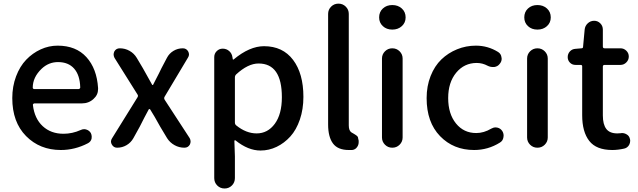

<svg xmlns="http://www.w3.org/2000/svg" viewBox="-20 -817 3530 1062"><path d="M316.4 12.7Q200.2 12.7 124 -64.5Q47.9 -141.6 47.9 -274.4Q47.9 -338.9 68.8 -394.5Q89.8 -450.2 125 -486.8Q160.2 -523.4 205.1 -543.9Q250 -564.5 298.8 -564.5Q400.4 -564.5 458 -501Q515.6 -437.5 522.5 -330.1Q522.5 -327.1 522.5 -324.2Q522.5 -292 497.1 -269.5Q470.7 -245.1 432.6 -245.1H170.9Q167 -245.1 164.1 -242.2Q161.1 -239.3 162.1 -235.4Q170.9 -161.1 216.3 -119.1Q261.7 -77.1 331.1 -77.1Q379.9 -77.1 425.8 -97.7Q435.5 -102.5 445.3 -102.5Q451.2 -102.5 457 -100.6Q473.6 -95.7 482.4 -81.1Q487.3 -71.3 487.3 -60.5Q487.3 -54.7 486.3 -48.8Q481.4 -32.2 465.8 -24.4Q394.5 12.7 316.4 12.7ZM161.1 -332Q161.1 -329.1 163.1 -327.1Q166 -324.2 169.9 -324.2H414.1Q418 -324.2 420.9 -327.1Q423.8 -330.1 423.8 -333Q423.8 -334 423.8 -334Q421.9 -401.4 390.1 -437.5Q358.4 -473.6 300.8 -473.6Q249 -473.6 210 -436.5Q161.1 -389.6 161.1 -332Z M627.9 0Q608.4 0 598.6 -17.6Q593.8 -25.4 593.8 -34.2Q593.8 -43 599.6 -51.8L740.2 -278.3Q746.1 -287.1 740.2 -294.9L613.3 -497.1Q608.4 -506.8 608.4 -515.6Q608.4 -523.4 612.3 -532.2Q622.1 -549.8 642.6 -549.8Q671.9 -549.8 696.8 -535.6Q721.7 -521.5 736.3 -497.1L770.5 -439.5Q787.1 -409.2 821.3 -348.6Q822.3 -346.7 824.7 -346.7Q827.1 -346.7 827.1 -348.6Q834 -362.3 841.8 -377.4Q849.6 -392.6 858.9 -410.6Q868.2 -428.7 873 -439.5L903.3 -497.1Q916 -521.5 939.5 -535.6Q962.9 -549.8 991.2 -549.8Q1010.7 -549.8 1020.5 -533.2Q1025.4 -524.4 1025.4 -515.6Q1025.4 -506.8 1019.5 -498L890.6 -282.2Q885.7 -274.4 890.6 -265.6L1029.3 -52.7Q1034.2 -43.9 1034.2 -34.2Q1034.2 -26.4 1030.3 -17.6Q1020.5 0 1000 0Q970.7 0 945.3 -14.2Q919.9 -28.3 904.3 -52.7L866.2 -116.2Q833 -176.8 810.5 -211.9Q808.6 -213.9 806.2 -213.9Q803.7 -213.9 802.7 -211.9Q780.3 -170.9 752.9 -116.2L717.8 -52.7Q704.1 -28.3 680.2 -14.2Q656.2 0 627.9 0Z M1165 168V-501Q1165 -520.5 1178.7 -534.2Q1192.4 -547.9 1211.9 -547.9Q1232.4 -547.9 1247.6 -534.7Q1262.7 -521.5 1265.6 -501L1267.6 -489.3Q1268.6 -487.3 1270 -487.3Q1271.5 -487.3 1272.5 -488.3Q1360.4 -561.5 1440.4 -561.5Q1543.9 -561.5 1601.1 -485.8Q1658.2 -410.2 1658.2 -281.2Q1658.2 -212.9 1638.7 -155.8Q1619.1 -98.6 1585.9 -62Q1552.7 -25.4 1510.3 -4.9Q1467.8 15.6 1420.9 15.6Q1352.5 15.6 1283.2 -40Q1281.2 -42 1278.8 -41Q1276.4 -40 1276.4 -37.1L1279.3 47.9V168Q1279.3 192.4 1262.7 209Q1246.1 225.6 1222.2 225.6Q1198.2 225.6 1181.6 209Q1165 192.4 1165 168ZM1399.4 -79.1Q1460.9 -79.1 1500 -132.3Q1539.1 -185.5 1539.1 -279.3Q1539.1 -465.8 1410.2 -465.8Q1351.6 -465.8 1286.1 -405.3Q1279.3 -398.4 1279.3 -388.7V-139.6Q1279.3 -128.9 1287.1 -123Q1341.8 -79.1 1399.4 -79.1Z M1909.2 12.7Q1848.6 12.7 1821.8 -23.4Q1794.9 -59.6 1794.9 -128.9V-740.2Q1794.9 -763.7 1811.5 -780.3Q1828.1 -796.9 1852.1 -796.9Q1876 -796.9 1892.6 -780.3Q1909.2 -763.7 1909.2 -740.2V-123Q1909.2 -93.8 1924.8 -84Q1926.8 -83 1933.6 -79.1Q1940.4 -75.2 1943.4 -73.2Q1946.3 -71.3 1951.2 -67.9Q1956.1 -64.5 1958.5 -60.5Q1960.9 -56.6 1960.9 -51.8L1963.9 -39.1Q1963.9 -35.2 1963.9 -30.3Q1963.9 -16.6 1956.1 -4.9Q1946.3 10.7 1927.7 12.7Q1918.9 12.7 1909.2 12.7Z M2092.8 -56.6V-493.2Q2092.8 -516.6 2109.4 -533.2Q2126 -549.8 2149.9 -549.8Q2173.8 -549.8 2190.4 -533.2Q2207 -516.6 2207 -493.2V-56.6Q2207 -33.2 2190.4 -16.6Q2173.8 0 2149.9 0Q2126 0 2109.4 -16.6Q2092.8 -33.2 2092.8 -56.6ZM2077.1 -720.7Q2077.1 -751 2097.7 -770Q2118.2 -789.1 2149.9 -789.1Q2181.6 -789.1 2202.6 -770Q2223.6 -751 2223.6 -720.7Q2223.6 -691.4 2202.6 -672.4Q2181.6 -653.3 2149.9 -653.3Q2118.2 -653.3 2097.7 -672.4Q2077.1 -691.4 2077.1 -720.7Z M2602.5 12.7Q2488.3 12.7 2414.1 -64Q2339.8 -140.6 2339.8 -274.4Q2339.8 -340.8 2361.8 -396.5Q2383.8 -452.1 2421.4 -488.3Q2459 -524.4 2508.3 -544.4Q2557.6 -564.5 2612.3 -564.5Q2678.7 -564.5 2735.4 -529.3Q2752 -518.6 2753.9 -499Q2754.9 -496.1 2754.9 -492.2Q2754.9 -476.6 2744.1 -463.9Q2733.4 -449.2 2713.9 -446.3Q2710 -446.3 2706.1 -446.3Q2691.4 -446.3 2677.7 -453.1Q2648.4 -468.8 2617.2 -468.8Q2547.9 -468.8 2503.4 -415Q2459 -361.3 2459 -274.4Q2459 -187.5 2502 -134.3Q2544.9 -81.1 2614.3 -81.1Q2656.2 -81.1 2697.3 -105.5Q2709 -112.3 2721.7 -112.3Q2725.6 -112.3 2730.5 -111.3Q2748 -107.4 2757.8 -92.8Q2765.6 -81.1 2765.6 -66.4Q2765.6 -62.5 2764.6 -57.6Q2761.7 -38.1 2745.1 -28.3Q2679.7 12.7 2602.5 12.7Z M2895.5 -56.6V-493.2Q2895.5 -516.6 2912.1 -533.2Q2928.7 -549.8 2952.6 -549.8Q2976.6 -549.8 2993.2 -533.2Q3009.8 -516.6 3009.8 -493.2V-56.6Q3009.8 -33.2 2993.2 -16.6Q2976.6 0 2952.6 0Q2928.7 0 2912.1 -16.6Q2895.5 -33.2 2895.5 -56.6ZM2879.9 -720.7Q2879.9 -751 2900.4 -770Q2920.9 -789.1 2952.6 -789.1Q2984.4 -789.1 3005.4 -770Q3026.4 -751 3026.4 -720.7Q3026.4 -691.4 3005.4 -672.4Q2984.4 -653.3 2952.6 -653.3Q2920.9 -653.3 2900.4 -672.4Q2879.9 -691.4 2879.9 -720.7Z M3367.2 12.7Q3278.3 12.7 3239.3 -37.6Q3200.2 -87.9 3200.2 -179.7V-450.2Q3200.2 -458 3191.4 -458H3163.1Q3144.5 -458 3132.3 -470.7Q3120.1 -483.4 3120.1 -501Q3120.1 -519.5 3132.3 -532.7Q3144.5 -545.9 3163.1 -546.9L3196.3 -549.8Q3205.1 -549.8 3205.1 -558.6L3213.9 -653.3Q3215.8 -673.8 3231 -688Q3246.1 -702.1 3266.6 -702.1Q3286.1 -702.1 3300.3 -688Q3314.5 -673.8 3314.5 -653.3V-559.6Q3314.5 -549.8 3324.2 -549.8H3412.1Q3430.7 -549.8 3444.3 -536.6Q3458 -523.4 3458 -504.4Q3458 -485.4 3444.3 -471.7Q3430.7 -458 3412.1 -458H3324.2Q3314.5 -458 3314.5 -448.2V-178.7Q3314.5 -128.9 3333.5 -104Q3352.5 -79.1 3394.5 -79.1Q3402.3 -79.1 3412.1 -80.1Q3416 -81.1 3419.9 -81.1Q3433.6 -81.1 3445.3 -74.2Q3460 -66.4 3463.9 -49.8Q3465.8 -43.9 3465.8 -38.1Q3465.8 -26.4 3460 -15.6Q3450.2 1 3432.6 4.9Q3397.5 12.7 3367.2 12.7Z"/></svg>

Font: Gen Jyuu GothicX Medium
Style: Regular
Weight: 500
Designer: Ryoko NISHIZUKA (kana &amp; ideographs); Paul D. Hunt (Latin, Greek &amp; Cyrillic); Wenlong ZHANG (bopomofo); Sandoll C
Version: Version 1.058.20140828